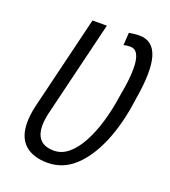

<svg xmlns="http://www.w3.org/2000/svg" viewBox="-131 -799 802 905"><g transform="rotate(20 270.0 -346.0)"><path d="M210 10Q137 10 96.5 -26.5Q56 -63 56 -137Q56 -155 58.5 -175.5Q61 -196 66 -218L181 -693H253L137 -214Q128 -177 128 -148Q128 -54 219 -54Q258 -54 291 -81.5Q324 -109 350 -157Q376 -205 394.5 -267Q413 -329 423 -398Q469 -638 392 -638Q373 -638 358 -634L362 -697Q375 -699 387.5 -700.5Q400 -702 414 -702Q482 -702 503.5 -631.5Q525 -561 499 -411Q483 -288 443.5 -193Q404 -98 345.5 -44Q287 10 210 10Z"/></g></svg>

Font: Ubuntu Sans Condensed
Style: Italic
Weight: 400
Width: 3
Italic angle: -13.5°
Designer: Dalton Maag Ltd
Foundry: Dalton Maag Ltd
Version: Version 1.006; ttfautohint (v1.8.4.7-5d5b)